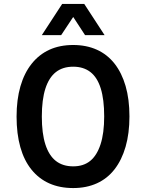

<svg xmlns="http://www.w3.org/2000/svg" viewBox="-20 -943 741 973"><path d="M351 10Q283 10 230 -13.5Q177 -37 139.5 -83.5Q102 -130 83 -197.5Q64 -265 64 -352Q64 -438 83.5 -505.5Q103 -573 140.5 -620Q178 -667 230.5 -691Q283 -715 351 -715Q418 -715 471 -691Q524 -667 560.5 -620.5Q597 -574 616.5 -507Q636 -440 636 -353Q636 -267 616.5 -199.5Q597 -132 560.5 -85Q524 -38 471 -14Q418 10 351 10ZM351 -100Q403 -100 437 -127.5Q471 -155 489.5 -211.5Q508 -268 508 -353Q508 -439 490.5 -495Q473 -551 438 -578Q403 -605 351 -605Q298 -605 263 -577.5Q228 -550 210 -494Q192 -438 192 -352Q192 -267 210 -211Q228 -155 263 -127.5Q298 -100 351 -100ZM192 -765 295 -923H407L510 -765H411L351 -857L290 -765Z"/></svg>

Font: Nunito Sans 7pt Condensed
Style: Bold
Weight: 700
Width: 3
Designer: Vernon Adams
Foundry: Vernon Adams
Version: Version 3.101;gftools[0.9.27]